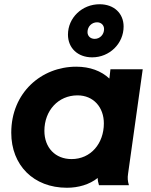

<svg xmlns="http://www.w3.org/2000/svg" viewBox="-20 -872 709 904"><path d="M295 12C349 12 401 -3 440 -34C440 -23 442 -13 446 0H587C581 -20 580 -34 583 -54L652 -546H500L495 -502C457 -538 403 -558 339 -558C175 -558 33 -436 33 -247C33 -94 138 12 295 12ZM189 -256C189 -351 254 -423 345 -423C420 -423 469 -367 469 -291C469 -197 408 -123 317 -123C240 -123 189 -177 189 -256ZM300 -709C300 -646 346 -602 414 -602C496 -602 562 -667 562 -747C562 -809 517 -852 449 -852C366 -852 300 -788 300 -709ZM392 -721C392 -747 412 -767 437 -767C456 -767 470 -754 470 -735C470 -709 450 -689 426 -689C406 -689 392 -702 392 -721Z"/></svg>

Font: Mluvka ExtraBold
Style: Italic
Weight: 800
Italic angle: -8°
Designer: Modified by Jiří Krblich, Original typeface by Gumpita Rahayu
Foundry: Gumpita Rahayu & Jiří Krblich
Version: Version 2.000;Glyphs 3.1.1 (3134)